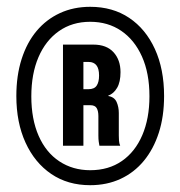

<svg xmlns="http://www.w3.org/2000/svg" viewBox="-20 -758 530 564"><path d="M245 -214Q179 -214 130.5 -247Q82 -280 55 -339Q28 -398 28 -476Q28 -536 43.5 -584.5Q59 -633 87.5 -667Q116 -701 156 -719.5Q196 -738 245 -738Q311 -738 359.5 -705.5Q408 -673 435 -614Q462 -555 462 -476Q462 -416 446.5 -368Q431 -320 402.5 -285.5Q374 -251 334 -232.5Q294 -214 245 -214ZM245 -258Q299 -258 338 -285Q377 -312 398 -361Q419 -410 419 -475Q419 -543 397 -592Q375 -641 336 -667.5Q297 -694 245 -694Q192 -694 153 -666.5Q114 -639 93 -590Q72 -541 72 -475Q72 -408 93.5 -359Q115 -310 154.5 -284Q194 -258 245 -258ZM165 -330V-627H254Q293 -627 313.5 -604.5Q334 -582 334 -546Q334 -517 324 -500Q314 -483 298 -477V-476Q316 -473 322.5 -458.5Q329 -444 329 -426V-360Q329 -353 329.5 -345Q330 -337 333 -330H272Q271 -335 270 -342Q269 -349 269 -360V-417Q269 -432 264 -440.5Q259 -449 245 -449H213V-496H240Q257 -496 264 -506.5Q271 -517 271 -536Q271 -557 263 -566.5Q255 -576 241 -576H225V-330Z"/></svg>

Font: Mona Sans Condensed
Style: Bold
Weight: 700
Width: 3
Designer: Deni Anggara
Foundry: GitHub
Version: Version 2.000